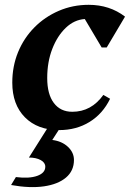

<svg xmlns="http://www.w3.org/2000/svg" viewBox="-20 -526 539 797"><path d="M226 14Q136 14 83.5 -39Q31 -92 31 -183Q31 -251 55 -309.5Q79 -368 122.5 -412Q166 -456 224 -481Q282 -506 348 -506Q435 -506 499 -457L423 -329H402L332 -447Q288 -444 253 -410.5Q218 -377 197 -323Q176 -269 176 -202Q176 -135 203.5 -98.5Q231 -62 280 -62Q359 -62 409 -132L437 -116Q407 -54 352 -20Q297 14 226 14ZM26 242 46 209Q101 216 134.5 204Q168 192 168 166Q168 149 149 138.5Q130 128 100 128L187 -10H239L197 55Q237 60 262 83.5Q287 107 287 138Q287 183 254 211Q221 239 162.5 247.5Q104 256 26 242Z"/></svg>

Font: Platypi SemiBold
Style: Italic
Weight: 600
Italic angle: -13°
Designer: David Sargent
Foundry: Bolt Cutter Type
Version: Version 1.200; ttfautohint (v1.8.4.7-5d5b)